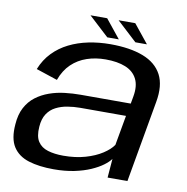

<svg xmlns="http://www.w3.org/2000/svg" viewBox="-80 -786 845 868"><g transform="rotate(10 342.5 -352.0)"><path d="M222.5 5.5Q274 5.5 316.2 -3.2Q358.5 -12 391 -26.2Q423.5 -40.5 445 -56.5Q466.5 -72.5 476.5 -87L469.5 0H560.5L626.5 -374.5Q640.5 -452 614.8 -500.8Q589 -549.5 528.5 -572.8Q468 -596 378 -596Q325.5 -596 277.8 -586.2Q230 -576.5 189.2 -556.2Q148.5 -536 117.8 -504.2Q87 -472.5 69 -427.5L167 -395Q183.5 -440.5 213.2 -469Q243 -497.5 282.8 -511Q322.5 -524.5 368.5 -524.5Q423 -524.5 460 -509.5Q497 -494.5 513.2 -462.5Q529.5 -430.5 520.5 -381L514.5 -347.5H284.5Q249 -347.5 212.2 -343.2Q175.5 -339 141.8 -327Q108 -315 81 -294.5Q54 -274 37 -242Q20 -210 17 -164.5Q11.5 -98.5 35.2 -61.5Q59 -24.5 107 -9.5Q155 5.5 222.5 5.5ZM254.5 -62.5Q214 -62.5 183.5 -71.8Q153 -81 137.5 -104.8Q122 -128.5 125.5 -173Q128 -209 143 -232Q158 -255 182 -267.2Q206 -279.5 234.8 -284.2Q263.5 -289 293.5 -289H503L478.5 -151.5Q463.5 -129.5 432 -109Q400.5 -88.5 355.5 -75.5Q310.5 -62.5 254.5 -62.5ZM487 -624H540L471.5 -709H395ZM358 -624H411L342.5 -709H266Z"/></g></svg>

Font: Anybody SemiExpanded
Style: Italic
Weight: 400
Width: 6
Italic angle: -10°
Version: Version 1.113;gftools[0.9.25]